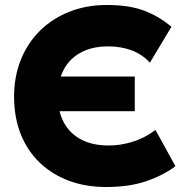

<svg xmlns="http://www.w3.org/2000/svg" viewBox="-20 -735 739 770"><path d="M405.5 15Q324 15 256.2 -10.2Q188.5 -35.5 139.2 -82.8Q90 -130 63.2 -197Q36.5 -264 36.5 -347.5Q36.5 -428.5 63.8 -496Q91 -563.5 141 -612.5Q191 -661.5 259 -688.2Q327 -715 408 -715Q498.5 -715 558.2 -692.2Q618 -669.5 667.5 -627.5L581 -483.5Q551.5 -516.5 508.8 -532.8Q466 -549 413 -549Q365 -549 327.5 -535Q290 -521 264.2 -495Q238.5 -469 225.2 -432.5Q212 -396 212 -350Q212 -288 236.2 -243.5Q260.5 -199 306 -175.2Q351.5 -151.5 416 -151.5Q463.5 -151.5 512.2 -166.5Q561 -181.5 603.5 -214L683.5 -68.5Q635.5 -32 567 -8.5Q498.5 15 405.5 15ZM162.5 -289V-428H520.5V-289Z"/></svg>

Font: Geologica Cursive ExtraBold
Style: Regular
Weight: 800
Designer: Sindre Bremnes, Frode Helland
Foundry: Monokrom Skriftforlag AS
Version: Version 1.010;gftools[0.9.28]